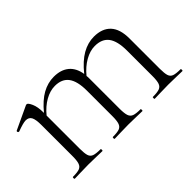

<svg xmlns="http://www.w3.org/2000/svg" viewBox="-57 -635 874 874"><g transform="rotate(-45 380.0 -198.0)"><path d="M738 0Q715 0 702 -1L649 -2L597 -1Q583 0 560 0Q558 0 558 -6Q558 -12 560 -12Q589 -12 602.5 -17Q616 -22 621 -36.5Q626 -51 626 -81V-244Q626 -305 604.5 -334Q583 -363 537 -363Q506 -363 473.5 -344.5Q441 -326 414 -293Q415 -288 415 -275V-81Q415 -51 420 -36.5Q425 -22 438.5 -17Q452 -12 481 -12Q483 -12 483 -6Q483 0 481 0Q458 0 444 -1L392 -2L339 -1Q326 0 303 0Q300 0 300 -6Q300 -12 303 -12Q332 -12 345 -17Q358 -22 363 -36.5Q368 -51 368 -81V-244Q368 -305 346.5 -334Q325 -363 280 -363Q249 -363 217 -345Q185 -327 158 -294V-81Q158 -51 162.5 -36.5Q167 -22 180.5 -17Q194 -12 223 -12Q226 -12 226 -6Q226 0 223 0Q200 0 187 -1L135 -2L82 -1Q69 0 46 0Q43 0 43 -6Q43 -12 46 -12Q75 -12 88 -17Q101 -22 106 -36.5Q111 -51 111 -81V-281Q111 -316 103 -331Q95 -346 75 -346Q59 -346 19 -331H17Q13 -331 11.5 -335.5Q10 -340 14 -342L125 -394Q127 -395 130 -395Q138 -395 148 -372.5Q158 -350 158 -315V-311Q195 -356 231 -376Q267 -396 306 -396Q351 -396 378.5 -373.5Q406 -351 413 -307Q451 -354 488 -375Q525 -396 564 -396Q617 -396 645 -366Q673 -336 673 -275V-81Q673 -51 677.5 -36.5Q682 -22 695.5 -17Q709 -12 738 -12Q741 -12 741 -6Q741 0 738 0Z"/></g></svg>

Font: Cormorant Infant Light
Style: Regular
Weight: 300
Designer: Christian Thalmann (Catharsis Fonts)
Version: Version 3.000